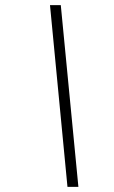

<svg xmlns="http://www.w3.org/2000/svg" viewBox="-20 -727 442 747"><path d="M285 0H242.5L174.5 -707H216.5Z"/></svg>

Font: Newsreader 6pt Light
Style: Italic
Weight: 300
Italic angle: -17°
Designer: Hugues Gentile
Foundry: Production Type
Version: Version 1.003; ttfautohint (v1.8.3)